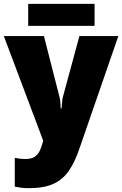

<svg xmlns="http://www.w3.org/2000/svg" viewBox="-21 -741 637 1001"><path d="M-1 -553H208L289 -236Q291 -229 292.5 -219Q294 -209 294.5 -198Q295 -187 295 -176H300Q302 -194 303 -210Q304 -226 307 -236L393 -553H596L393 34Q370 102 339 148Q308 194 258.5 217Q209 240 130 240Q105 240 87.5 237.5Q70 235 56 232V82Q66 84 80.5 86Q95 88 111 88Q141 88 158.5 77Q176 66 185.5 46.5Q195 27 201 4L204 -8ZM472 -721V-606H126V-721Z"/></svg>

Font: Noto Sans Display Black
Style: Regular
Weight: 900
Designer: Monotype Design Team
Foundry: Monotype Imaging Inc.
Version: Version 2.003